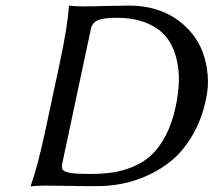

<svg xmlns="http://www.w3.org/2000/svg" viewBox="-20 -668 769 691"><path d="M204.6 -82Q200.7 -64.5 206.1 -56.6Q211.4 -49.3 233.2 -45.7Q254.9 -42 304.7 -42Q350.6 -42 387.2 -47.6Q423.8 -53.2 461.2 -69.1Q498.5 -85 526.4 -111.3Q554.2 -137.7 576.9 -181.4Q599.6 -225.1 612.3 -284.2Q622.6 -333 623.8 -376.7Q625 -420.4 613.5 -462.9Q602.1 -505.4 577.4 -535.9Q552.7 -566.4 507.3 -585.2Q461.9 -604 399.4 -604Q378.9 -604 365 -602.5Q351.1 -601.1 338.1 -597.2Q325.2 -593.3 317.4 -585Q309.6 -576.7 307.1 -564ZM281.2 -645Q313.5 -645 364.3 -646.5Q415 -647.9 446.8 -647.9Q494.1 -647.9 536.6 -635.7Q579.1 -623.5 612.1 -601.3Q645 -579.1 670.7 -547.9Q696.3 -516.6 710 -478.8Q723.6 -440.9 727.5 -397.7Q731.4 -354.5 720.7 -308.1Q705.6 -237.3 672.9 -181.6Q640.1 -126 600.1 -92.3Q560.1 -58.6 511 -36.6Q461.9 -14.6 417 -6.3Q372.1 2 326.7 2Q271 2 223.1 1Q175.3 0 144 0Q128.4 0 115.2 0.7Q102.1 1.5 96.7 2L91.3 2.9L90.8 0Q115.2 -66.9 143.6 -200.2L195.8 -444.8Q223.1 -573.2 228 -645L230.5 -647.9Q247.1 -645 281.2 -645Z"/></svg>

Font: Linux Biolinum G
Style: Italic
Weight: 400
Italic angle: -12°
Designer: Philipp H. Poll
Foundry: Philipp H. Poll
Version: Version 0.5.1